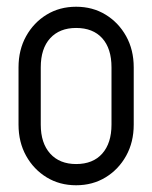

<svg xmlns="http://www.w3.org/2000/svg" viewBox="-20 -535 452 570"><path d="M311 -164V-336H377V-164ZM35 -164V-336H101V-164ZM204 -452V-515H208V-452ZM204 15V-48H208V15ZM35 -335Q35 -387 57.5 -427.5Q80 -468 118.5 -491.5Q157 -515 206 -515V-452Q157 -452 129 -421.5Q101 -391 101 -335ZM377 -335H311Q311 -391 283.5 -421.5Q256 -452 206 -452V-515Q255 -515 293.5 -491.5Q332 -468 354.5 -427.5Q377 -387 377 -335ZM35 -165H101Q101 -110 129 -79Q157 -48 206 -48V15Q157 15 118.5 -8.5Q80 -32 57.5 -72.5Q35 -113 35 -165ZM377 -165Q377 -113 354.5 -72.5Q332 -32 293.5 -8.5Q255 15 206 15V-48Q256 -48 283.5 -79Q311 -110 311 -165Z"/></svg>

Font: Akshar Light
Style: Regular
Weight: 300
Designer: Tall Chai
Foundry: Tall Chai
Version: Version 1.100